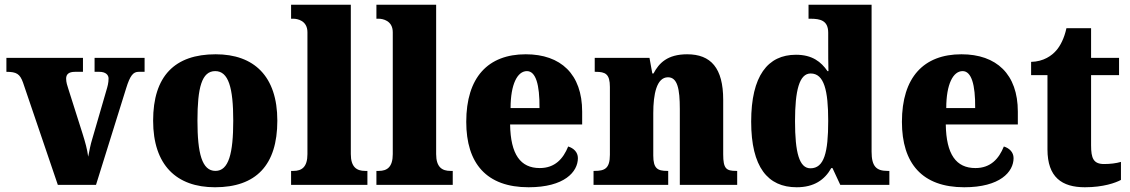

<svg xmlns="http://www.w3.org/2000/svg" viewBox="-20 -780 4766 810"><path d="M77 -432 224 0H385L512 -407C529 -462 542 -477 565 -477H590V-536H379V-477H399C427 -477 438 -463 438 -449C438 -430 434 -416 428 -396L369 -193C362 -171 357 -144 352 -119C348 -150 340 -179 328 -217L268 -406C264 -418 259 -433 259 -448C259 -466 269 -477 297 -477H330V-536H7V-477C50 -477 64 -468 77 -432Z M887 10C1060 10 1150 -83 1150 -271C1150 -459 1051 -551 890 -551C717 -551 626 -459 626 -271C626 -83 725 10 887 10ZM889 -59C832 -59 813 -133 813 -271C813 -410 831 -480 888 -480C944 -480 964 -410 964 -271C964 -133 945 -59 889 -59Z M1208 0H1530V-59H1520C1485 -59 1460 -75 1460 -130V-760H1208V-701H1218C1233 -701 1277 -694 1277 -644V-130C1277 -75 1253 -59 1218 -59H1208Z M1568 0H1890V-59H1880C1845 -59 1820 -75 1820 -130V-760H1568V-701H1578C1593 -701 1637 -694 1637 -644V-130C1637 -75 1613 -59 1578 -59H1568Z M2210 10C2361 10 2418 -55 2418 -113C2418 -138 2400 -155 2377 -162C2356 -110 2321 -71 2257 -71C2176 -71 2134 -128 2132 -255H2436V-309C2436 -467 2346 -551 2198 -551C2039 -551 1947 -454 1947 -266C1947 -91 2032 10 2210 10ZM2256 -324H2134C2134 -425 2163 -480 2203 -480C2240 -480 2257 -424 2256 -324Z M2484 0H2799V-59H2795C2754 -59 2736 -69 2736 -124V-303C2736 -382 2750 -454 2798 -454C2838 -454 2848 -405 2848 -320V0H3090V-59H3086C3044 -59 3031 -68 3031 -129V-359C3031 -493 2979 -551 2879 -551C2796 -551 2760 -514 2737 -470H2732L2720 -536H2489V-477H2493C2534 -477 2553 -468 2553 -413V-127C2553 -68 2530 -59 2488 -59H2484Z M3341 10C3414 10 3459 -21 3487 -71H3492L3525 0H3732V-59H3724C3678 -59 3657 -77 3657 -140V-760H3391V-701H3399C3440 -701 3474 -694 3474 -642V-593C3474 -554 3474 -510 3475 -480H3471C3444 -519 3407 -549 3338 -549C3219 -549 3149 -460 3149 -267C3149 -75 3219 10 3341 10ZM3399 -70C3352 -70 3334 -136 3334 -269C3334 -398 3352 -470 3400 -470C3457 -470 3474 -398 3474 -270C3474 -137 3457 -70 3399 -70Z M4048 10C4199 10 4256 -55 4256 -113C4256 -138 4238 -155 4215 -162C4194 -110 4159 -71 4095 -71C4014 -71 3972 -128 3970 -255H4274V-309C4274 -467 4184 -551 4036 -551C3877 -551 3785 -454 3785 -266C3785 -91 3870 10 4048 10ZM4094 -324H3972C3972 -425 4001 -480 4041 -480C4078 -480 4095 -424 4094 -324Z M4557 10C4635 10 4687 -9 4709 -21V-97C4689 -91 4663 -88 4638 -88C4593 -88 4583 -112 4583 -167V-463H4701V-536H4583V-661H4479C4470 -619 4453 -586 4436 -567C4418 -546 4383 -520 4330 -519V-463H4399V-150C4399 -32 4460 10 4557 10Z"/></svg>

Font: Noto Serif Sinhala SemiCondensed Black
Style: Regular
Weight: 900
Width: 4
Designer: Jelle Bosma - Monotype Design Team
Foundry: Monotype Imaging Inc.
Version: Version 2.007